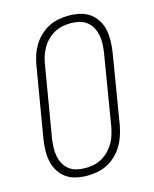

<svg xmlns="http://www.w3.org/2000/svg" viewBox="-113 -819 726 904"><g transform="rotate(-15 250.0 -367.5)"><path d="M199 8Q172 8 145.5 2Q119 -4 98.5 -18.5Q78 -33 64 -55Q50 -77 44.5 -102.5Q39 -128 39.5 -155.5Q40 -183 44 -210L102 -555Q106 -580 114 -604Q122 -628 135.5 -650.5Q149 -673 168.5 -691.5Q188 -710 211.5 -722Q235 -734 260 -738.5Q285 -743 310 -743Q337 -743 363.5 -737Q390 -731 410.5 -716.5Q431 -702 445 -680Q459 -658 464.5 -632.5Q470 -607 469.5 -579.5Q469 -552 465 -525L408 -180Q403 -155 395 -131Q387 -107 373.5 -84.5Q360 -62 340.5 -43.5Q321 -25 297.5 -13Q274 -1 249 3.5Q224 8 199 8ZM201 -29Q221 -29 241 -33Q261 -37 280 -47.5Q299 -58 314.5 -73.5Q330 -89 341 -107.5Q352 -126 358 -146Q364 -166 368 -186L425 -531Q428 -552 429 -573.5Q430 -595 426 -615.5Q422 -636 412.5 -653.5Q403 -671 387.5 -683.5Q372 -696 351.5 -701Q331 -706 309 -706Q289 -706 268.5 -702Q248 -698 229 -687.5Q210 -677 194.5 -661.5Q179 -646 168.5 -627.5Q158 -609 151.5 -589Q145 -569 142 -549L84 -204Q81 -183 80 -161.5Q79 -140 83 -119.5Q87 -99 96.5 -81.5Q106 -64 121.5 -51.5Q137 -39 158 -34Q179 -29 201 -29Z"/></g></svg>

Font: Iosevka Curly Slab Extralight
Style: Italic
Weight: 200
Italic angle: -9°
Monospace: yes
Designer: Belleve Invis
Foundry: Belleve Invis
Version: Version 22.1.2; ttfautohint (v1.8.4)